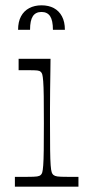

<svg xmlns="http://www.w3.org/2000/svg" viewBox="-20 -702 333 722"><path d="M36 0V-37Q50 -37 62 -37Q74 -37 82 -37Q110 -37 119.5 -38.5Q129 -40 133 -44Q137 -47 139 -54Q141 -61 142.5 -80Q144 -99 144.5 -137Q145 -175 145 -239Q145 -303 144.5 -340Q144 -377 142.5 -396Q141 -415 139 -422Q137 -429 133 -432Q129 -436 120 -437Q111 -438 87 -438Q79 -438 70 -438Q61 -438 50 -438V-481H170Q170 -468 169.5 -436Q169 -404 168.5 -365.5Q168 -327 168 -293.5Q168 -260 168 -242Q168 -177 168.5 -138.5Q169 -100 170.5 -80.5Q172 -61 174.5 -54Q177 -47 181 -44Q186 -40 195.5 -38.5Q205 -37 234 -37Q242 -37 252 -37Q262 -37 275 -37V0ZM48 -590Q48 -620 59 -640.5Q70 -661 90 -671.5Q110 -682 136 -682Q163 -682 182.5 -671.5Q202 -661 213 -640.5Q224 -620 224 -590H179Q179 -625 168.5 -641Q158 -657 136 -657Q114 -657 103.5 -641Q93 -625 93 -590Z"/></svg>

Font: Ojuju Light
Style: Regular
Weight: 300
Designer: Chisaokwu Joboson, Mirko Velimirovic
Foundry: Udi Foundry
Version: Version 1.000